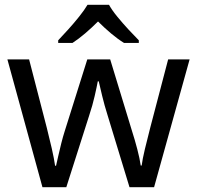

<svg xmlns="http://www.w3.org/2000/svg" viewBox="-20 -786 826 805"><path d="M431 -303Q418 -344 408.5 -383.5Q399 -423 394 -445H390Q386 -423 377 -383.5Q368 -344 354 -302L258 -1H158L11 -537H102L176 -251Q187 -208 197 -164Q207 -120 211 -91H215Q219 -108 224.5 -133Q230 -158 237 -185.5Q244 -213 251 -235L346 -537H442L534 -235Q545 -201 555.5 -161Q566 -121 570 -92H574Q577 -117 587.5 -161Q598 -205 610 -251L685 -537H775L626 -1H523ZM437 -766Q449 -744 471.5 -716.5Q494 -689 518.5 -662.5Q543 -636 562 -617V-606H500Q474 -622 446 -645.5Q418 -669 391 -696Q364 -669 337 -646Q310 -623 284 -606H224V-617Q243 -637 266.5 -663Q290 -689 312 -716.5Q334 -744 347 -766Z"/></svg>

Font: Noto Sans Nag Mundari
Style: Regular
Weight: 400
Designer: Muthu Nedumaran
Version: Version 1.000; ttfautohint (v1.8.4.7-5d5b)